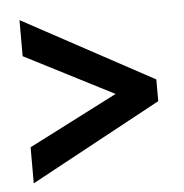

<svg xmlns="http://www.w3.org/2000/svg" viewBox="-41 -595 524 546"><g transform="rotate(-5 221.0 -322.0)"><path d="M34 -192 288 -322 34 -452V-555L407 -353V-291L34 -89Z"/></g></svg>

Font: Noto Sans Devanagari UI ExtraCondensed SemiBold
Style: Regular
Weight: 600
Width: 2
Designer: Jelle Bosma - Monotype Design Team
Foundry: Monotype Imaging Inc.
Version: Version 2.004; ttfautohint (v1.8.4.7-5d5b)